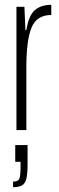

<svg xmlns="http://www.w3.org/2000/svg" viewBox="-20 -538 244 794"><path d="M48 -510H81L85 -414H89Q99 -475 124.5 -496.5Q150 -518 192 -518V-476Q132 -476 110.5 -424Q89 -372 89 -260V0H48ZM65 149V131H43V62H94V139Q94 179 89.5 199.5Q85 220 72 228Q59 236 34 236V213Q55 213 60 201Q65 189 65 149Z"/></svg>

Font: Saira Ultra Condensed ExLight
Style: Regular
Weight: 200
Width: 1
Designer: Hector Gatti with collaboration of the Omnibus-Type team
Foundry: Omnibus-Type
Version: Version 1.001; ttfautohint (v1.8)